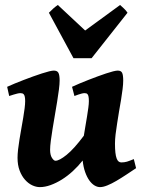

<svg xmlns="http://www.w3.org/2000/svg" viewBox="-20 -746 590 786"><path d="M537.1 -57.6Q517.6 -44.4 496.8 -30.8Q476.1 -17.1 456.5 -5.6Q437 5.9 419.7 12.9Q402.3 20 389.6 20Q378.4 20 366.9 13.2Q355.5 6.3 345.7 -7.3Q335.9 -21 328.6 -41.5Q321.3 -62 318.4 -88.9Q299.8 -65.4 278.1 -45.4Q256.3 -25.4 233.2 -11Q210 3.4 187 11.7Q164.1 20 143.1 20Q127.9 20 111.8 12.5Q95.7 4.9 82.3 -10.3Q68.8 -25.4 60.3 -47.9Q51.8 -70.3 51.8 -100.1Q51.8 -114.7 54 -134.3Q56.2 -153.8 59.8 -175.5Q63.5 -197.3 67.4 -220Q71.3 -242.7 75 -263.7Q78.6 -284.7 80.8 -302.5Q83 -320.3 83 -332Q83 -343.3 81.5 -349.9Q80.1 -356.4 77.4 -359.6Q74.7 -362.8 71 -363.8Q67.4 -364.7 63 -364.7Q58.6 -364.7 51 -363Q43.5 -361.3 36.1 -358.9Q27.3 -356.4 17.6 -353L9.3 -390.6Q22.9 -397 40.8 -404.3Q58.6 -411.6 77.6 -418.9Q96.7 -426.3 115.7 -433.1Q134.8 -439.9 151.4 -445.3Q168 -450.7 180.9 -453.9Q193.8 -457 200.2 -457Q214.4 -457 219.2 -447.8Q224.1 -438.5 224.1 -416Q224.1 -401.9 221.2 -379.2Q218.3 -356.4 213.9 -329.8Q209.5 -303.2 204.6 -274.4Q199.7 -245.6 195.3 -219Q190.9 -192.4 188 -169.7Q185.1 -147 185.1 -132.8Q185.1 -111.8 192.6 -99.9Q200.2 -87.9 207 -87.9Q222.7 -87.9 252.7 -112.1Q282.7 -136.2 323.2 -190.4Q326.2 -210 329.8 -230.5Q333.5 -251 336.4 -269.8Q339.4 -288.6 341.6 -304.7Q343.8 -320.8 343.8 -332Q343.8 -343.3 342.5 -349.9Q341.3 -356.4 338.9 -359.6Q336.4 -362.8 333.3 -363.8Q330.1 -364.7 325.7 -364.7Q321.3 -364.7 314.5 -363Q307.6 -361.3 300.8 -358.9Q293 -356.4 284.7 -353L274.9 -390.6Q288.6 -397 305.9 -404.3Q323.2 -411.6 342 -418.9Q360.8 -426.3 379.4 -433.1Q397.9 -439.9 414.1 -445.3Q430.2 -450.7 442.9 -453.9Q455.6 -457 461.9 -457Q475.6 -457 480 -447.8Q484.4 -438.5 484.4 -416Q484.4 -401.9 481.9 -381.6Q479.5 -361.3 475.6 -337.9L467.3 -289.6Q463.4 -264.6 459.5 -240.7Q455.6 -216.8 453.1 -195.6Q450.7 -174.3 450.7 -158.2Q450.7 -136.2 452.4 -121.3Q454.1 -106.4 457.5 -97.4Q460.9 -88.4 465.8 -84.7Q470.7 -81.1 476.6 -81.1Q489.3 -81.1 499.8 -84.2Q510.3 -87.4 527.8 -94.7ZM355 -507.8H280.8L180.2 -693.8Q188 -702.1 198.2 -711.2Q208.5 -720.2 216.8 -725.6L328.6 -621.1L471.7 -725.6Q477.5 -720.2 487.1 -711.4Q496.6 -702.6 502 -693.8Z"/></svg>

Font: Gentium Book Basic
Style: Bold Italic
Weight: 700
Italic angle: -8°
Designer: J. Victor Gaultney and Annie Olsen
Foundry: SIL International
Version: Version 1.102; 2013; Maintenance release